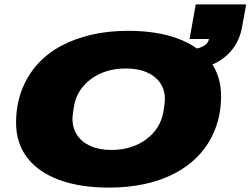

<svg xmlns="http://www.w3.org/2000/svg" viewBox="-20 -840 1138 872"><path d="M476 12Q343 12 248.5 -23Q154 -58 103.5 -124Q53 -190 53 -283Q53 -362 78.5 -429.5Q104 -497 150 -548Q195 -598 257.5 -631.5Q320 -665 396.5 -682.5Q473 -700 561 -700Q694 -700 788.5 -664.5Q883 -629 933.5 -563Q984 -497 984 -403Q984 -323 957.5 -254.5Q931 -186 883 -135Q838 -87 776 -54Q714 -21 638 -4.5Q562 12 476 12ZM486 -159Q533 -159 573 -171.5Q613 -184 644.5 -207.5Q676 -231 696 -263Q716 -295 722 -333Q724 -346 725.5 -355Q727 -364 727.5 -370Q728 -376 728.5 -380.5Q729 -385 729 -389Q729 -431 708 -462.5Q687 -494 647 -511.5Q607 -529 551 -529Q504 -529 464 -516.5Q424 -504 393 -481Q362 -458 342 -426.5Q322 -395 316 -357Q314 -344 312.5 -335Q311 -326 310.5 -319.5Q310 -313 309.5 -309Q309 -305 309 -301Q309 -259 330 -227Q351 -195 390.5 -177Q430 -159 486 -159ZM769 -515 786 -610Q851 -610 888 -623.5Q925 -637 929 -663H841L869 -820H1098L1080 -721Q1069 -654 1029 -608Q989 -562 924 -538.5Q859 -515 769 -515Z"/></svg>

Font: Archivo Expanded Black
Style: Italic
Weight: 900
Width: 7
Italic angle: -10°
Designer: Hector Gatti
Foundry: Omnibus-Type
Version: Version 2.001